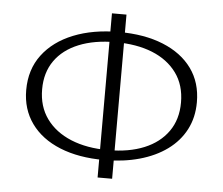

<svg xmlns="http://www.w3.org/2000/svg" viewBox="-50 -724 917 790"><g transform="rotate(5 409.0 -329.0)"><path d="M401 -64Q296 -64 218.5 -95.5Q141 -127 99 -185.5Q57 -244 57 -323Q57 -408 102.5 -468.5Q148 -529 229 -561.5Q310 -594 417 -594Q522 -594 599.5 -562.5Q677 -531 719 -473Q761 -415 761 -334Q761 -271 735 -221Q709 -171 661 -136Q613 -101 547 -82.5Q481 -64 401 -64ZM414 -106Q500 -106 563 -132Q626 -158 661 -207.5Q696 -257 696 -327Q696 -399 659.5 -449Q623 -499 558.5 -525Q494 -551 406 -551Q319 -551 255 -525Q191 -499 156.5 -450Q122 -401 122 -332Q122 -261 158.5 -210.5Q195 -160 260.5 -133Q326 -106 414 -106ZM381 10V-668H441V10Z"/></g></svg>

Font: Ysabeau Office Light
Style: Regular
Weight: 300
Designer: Christian Thalmann (Catharsis Fonts)
Version: Version 2.001;gftools[0.9.30]; featfreeze: tnum,lnum,ss02